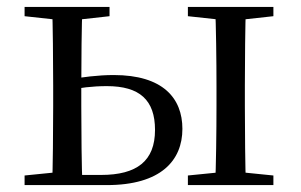

<svg xmlns="http://www.w3.org/2000/svg" viewBox="-20 -536 872 556"><path d="M166.1 0H289.3C446.1 0 508.2 -71.4 508.2 -162.8C508.2 -252.1 451.4 -318.7 309.4 -318.7C264.1 -318.7 218.2 -312.7 172.7 -304.8V-273.8C210 -281.8 247.2 -286.6 289.3 -286.6C384.4 -286.6 428.9 -246.5 428.9 -159.7C428.9 -69.8 376.6 -29.4 272.4 -29.4H166.1ZM131 0H218.7C216.4 -48.6 215.4 -160.1 215.4 -228.5V-287.5C215.4 -355.1 216.4 -467.4 218.7 -516H131C133 -467.4 134 -355.1 134 -288.3V-228.5C134 -160.1 133 -48.6 131 0ZM602.9 0H692.1C690.1 -48.6 689.1 -160.1 689.1 -228.5V-288.3C689.1 -355.1 690.1 -467.4 692.1 -516H602.9C605.7 -467.4 606.9 -355.1 606.9 -288.3V-228.5C606.9 -160.1 605.7 -48.6 602.9 0ZM51.2 -489.1 158.6 -477.4H191.6L297.2 -489.1V-516H51.2ZM524.1 0H771.7V-27.8L665.3 -38.6H632.1L524.1 -27.8ZM524.1 -489.1 632.1 -477.4H665.3L771.7 -489.1V-516H524.1ZM51.2 0H177.3V-38.6H158.6L51.2 -27.8Z"/></svg>

Font: Source Han Serif TW VF
Style: Regular
Weight: 250
Designer: Ryoko NISHIZUKA 西塚涼子 (kana & ideographs); Frank Grießhammer (Latin, Greek & Cyrillic); Wenlong ZHANG 张文龙 (bopomofo); San
Foundry: Adobe
Version: Version 2.002;hotconv 1.1.0;makeotfexe 2.6.0